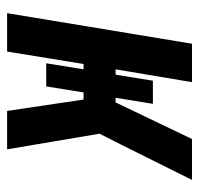

<svg xmlns="http://www.w3.org/2000/svg" viewBox="-30 -530 560 540"><g transform="rotate(90 250.0 -260.0)"><path d="M17 0 103 -520H211L175 -305H190L207 -410H272L255 -305H268L371 -520H486L387 -321L356 -260L400 0H292L260 -215H240L223 -110H158L175 -215H160L125 0Z"/></g></svg>

Font: Iosevka SS04 Extrabold Oblique
Style: Regular
Weight: 800
Italic angle: -9°
Monospace: yes
Designer: Belleve Invis
Foundry: Belleve Invis
Version: Version 19.0.0; ttfautohint (v1.8.4)